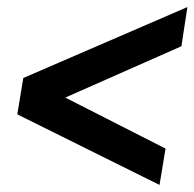

<svg xmlns="http://www.w3.org/2000/svg" viewBox="-20 -558 551 544"><path d="M432 -34 29 -234 46 -337 511 -538 494 -427 166 -282V-281L449 -137Z"/></svg>

Font: Nunito Sans 7pt Condensed ExtraBold
Style: Italic
Weight: 800
Width: 3
Italic angle: -9°
Designer: Vernon Adams
Foundry: Vernon Adams
Version: Version 3.101;gftools[0.9.27]